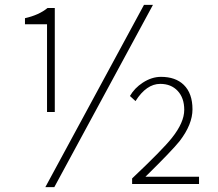

<svg xmlns="http://www.w3.org/2000/svg" viewBox="-20 -759 898 792"><path d="M174 -659H83V-684Q141 -697 176 -726H206V-297H174ZM574 -739H611L204 13H167ZM525 -23Q650 -141 689 -190Q740 -254 740 -306Q740 -355 713 -384Q686 -413 641 -413Q584 -413 539 -342L516 -363Q535 -396 569 -418Q606 -442 644 -442Q704 -442 738 -409Q774 -374 774 -308Q774 -246 721 -177Q690 -138 580 -30H801V0H525Z"/></svg>

Font: Noto Sans CJK TC Thin
Style: Regular
Weight: 250
Designer: Ryoko NISHIZUKA ???? (kana & ideographs); Paul D. Hunt (Latin, Greek & Cyrillic); Wenlong ZHANG ??? (bopomofo); Sandoll 
Foundry: Adobe Systems Incorporated
Version: Version 1.004 January 19, 2016